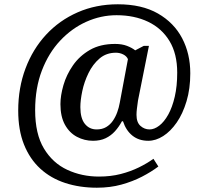

<svg xmlns="http://www.w3.org/2000/svg" viewBox="-20 -734 961 896"><path d="M432 142Q352 142 284.5 120Q217 98 168 53Q119 8 92 -59.5Q65 -127 65 -218Q65 -324 99 -414.5Q133 -505 195 -572Q257 -639 342.5 -676.5Q428 -714 530 -714Q642 -714 717 -671Q792 -628 830 -555.5Q868 -483 868 -392Q868 -320 850.5 -261.5Q833 -203 804.5 -162Q776 -121 741.5 -99Q707 -77 672 -77Q628 -77 598 -101Q568 -125 554 -168H549Q535 -142 516.5 -121.5Q498 -101 473 -89Q448 -77 414 -77Q374 -77 339 -95.5Q304 -114 283 -152Q262 -190 262 -248Q262 -288 276 -336.5Q290 -385 320.5 -429Q351 -473 399.5 -501Q448 -529 517 -529Q549 -529 572.5 -520Q596 -511 611 -499L651 -520H675L624 -265Q624 -265 622.5 -254Q621 -243 619 -227.5Q617 -212 617 -198Q617 -163 635.5 -146.5Q654 -130 678 -130Q700 -130 723 -147.5Q746 -165 765 -199Q784 -233 795.5 -282.5Q807 -332 807 -395Q807 -483 771 -542.5Q735 -602 671 -632.5Q607 -663 524 -663Q451 -663 383 -632.5Q315 -602 261 -544.5Q207 -487 175.5 -405Q144 -323 144 -220Q144 -109 185 -41Q226 27 294 58.5Q362 90 442 90Q497 90 543.5 78Q590 66 628.5 47Q667 28 696 7L719 43Q686 68 642.5 90.5Q599 113 546.5 127.5Q494 142 432 142ZM431 -130Q457 -130 475.5 -141Q494 -152 506.5 -170Q519 -188 527 -210Q535 -232 539 -255L577 -458Q571 -472 555 -480Q539 -488 521 -488Q476 -488 444.5 -461Q413 -434 393 -393Q373 -352 364 -309Q355 -266 355 -234Q355 -182 376 -156Q397 -130 431 -130Z"/></svg>

Font: Noto Serif Ethiopic
Style: Regular
Weight: 400
Designer: Monotype Design Team
Foundry: Monotype Imaging Inc.
Version: Version 2.102